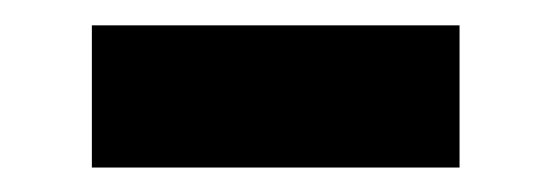

<svg xmlns="http://www.w3.org/2000/svg" viewBox="-20 -758 439 153"><path d="M346.2 -737.8V-624.5H53.2V-737.8Z"/></svg>

Font: Inter 18pt Black
Style: Regular
Weight: 900
Designer: Rasmus Andersson
Foundry: rsms
Version: Version 4.001;git-66647c0bb